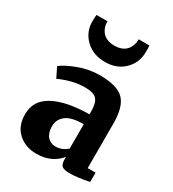

<svg xmlns="http://www.w3.org/2000/svg" viewBox="-161 -727 742 825"><g transform="rotate(30 210.0 -314.5)"><path d="M21 -116Q21 -184 84.5 -218Q148 -252 261 -253V-269Q261 -309 246 -326.5Q231 -344 187 -344Q128 -344 61 -314L37 -363Q58 -381 110 -401Q162 -421 217 -421Q303 -421 336.5 -387Q370 -353 370 -270V-49H409V-3Q352 9 313 9Q285 9 275 0.5Q265 -8 265 -33V-44Q222 8 147 8Q93 8 57 -24.5Q21 -57 21 -116ZM203 -60Q235 -60 261 -83V-204Q200 -204 173.5 -183Q147 -162 147 -129Q147 -96 162.5 -78Q178 -60 203 -60ZM206 -481Q146 -481 109 -517Q72 -553 72 -605Q72 -632 74 -638H128Q128 -628 129 -622Q141 -562 206 -562Q270 -562 282 -622Q282 -625 282.5 -630.5Q283 -636 283 -638H336Q337 -632 337 -606Q337 -553 300.5 -517Q264 -481 206 -481Z"/></g></svg>

Font: Aikya
Style: Bold
Weight: 700
Designer: Neelakash Kshetrimayum (Latin subset based on Merriweather by Eben Sorkin)
Foundry: Brand New Type
Version: Version 1.00 b005